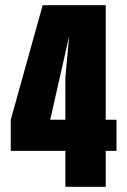

<svg xmlns="http://www.w3.org/2000/svg" viewBox="-20 -720 490 740"><path d="M232 0V-138.5H21.5V-258.5L144.5 -700H387.5V-258.5H429V-138.5H387.5V0ZM173.5 -258.5H232V-422L246.5 -580.5Z"/></svg>

Font: Trispace Condensed
Style: Bold
Weight: 700
Width: 3
Designer: Tyler Finck
Foundry: Etcetera Type Company
Version: Version 1.210; ttfautohint (v1.8.3)